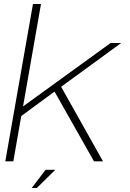

<svg xmlns="http://www.w3.org/2000/svg" viewBox="-20 -805 650 958"><path d="M6.5 0 144.5 -785H184.5L95 -274L532 -590.5H584.5L285 -372L494 0H449L252 -348L86 -226L46.5 0ZM138.2 132.9 207.7 42.1H256.1L163.8 132.9Z"/></svg>

Font: Anybody ExtraExpanded ExtraLight
Style: Italic
Weight: 200
Width: 8
Italic angle: -10°
Designer: Tyler Finck
Foundry: Etcetera Type Company
Version: Version 1.010; ttfautohint (v1.8.3) -l 8 -r 50 -G 200 -x 14 